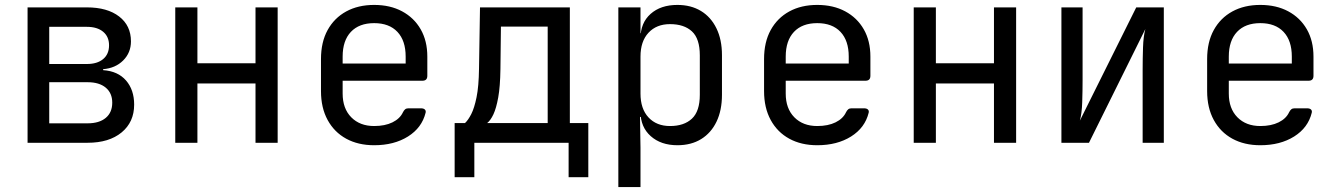

<svg xmlns="http://www.w3.org/2000/svg" viewBox="-20 -580 5440 780"><path d="M92 0V-550H333Q416 -550 464 -513Q512 -476 512 -412Q512 -366 480.5 -334.5Q449 -303 399 -299V-295Q459 -291 492 -253Q525 -215 525 -155Q525 -84 474 -42Q423 0 336 0ZM180 -79H336Q383 -79 409.5 -101Q436 -123 436 -163Q436 -202 409.5 -224Q383 -246 336 -246H180ZM180 -320H333Q375 -320 399 -340Q423 -360 423 -396Q423 -431 399 -451Q375 -471 333 -471H180Z M692 0V-550H782V-323H1018V-550H1108V0H1018V-241H782V0Z M1500 10Q1435 10 1386.5 -16.5Q1338 -43 1311 -92.5Q1284 -142 1284 -210V-340Q1284 -409 1311 -458Q1338 -507 1386.5 -533.5Q1435 -560 1500 -560Q1565 -560 1613.5 -534Q1662 -508 1689 -461Q1716 -414 1716 -350V-272Q1716 -252 1696 -252H1372V-200Q1372 -139 1407 -103.5Q1442 -68 1500 -68Q1544 -68 1574.5 -83Q1605 -98 1617 -124Q1621 -132 1626 -136Q1631 -140 1639 -140H1690Q1701 -140 1706 -135Q1711 -130 1709 -122Q1694 -61 1637.5 -25.5Q1581 10 1500 10ZM1628 -313V-350Q1628 -415 1594.5 -450.5Q1561 -486 1500 -486Q1439 -486 1405.5 -450.5Q1372 -415 1372 -350V-322H1635Z M1827 140V-80H1869Q1882 -92 1894.5 -116.5Q1907 -141 1916 -185Q1925 -229 1926 -301L1930 -550H2295V-80H2370V140H2290V0H1907V140ZM1959 -80H2205V-472H2015L2013 -299Q2012 -228 2004 -184Q1996 -140 1984.5 -115.5Q1973 -91 1959 -80Z M2492 180V-550H2582V-445H2600L2582 -424Q2582 -487 2623 -523.5Q2664 -560 2732 -560Q2787 -560 2827.5 -535.5Q2868 -511 2890.5 -465Q2913 -419 2913 -356V-195Q2913 -132 2891 -86Q2869 -40 2828.5 -15Q2788 10 2732 10Q2665 10 2623.5 -27Q2582 -64 2582 -126L2600 -105H2580L2582 20V180ZM2702 -68Q2759 -68 2791 -98Q2823 -128 2823 -195V-355Q2823 -423 2791 -452.5Q2759 -482 2702 -482Q2647 -482 2614.5 -447Q2582 -412 2582 -350V-200Q2582 -138 2614.5 -103Q2647 -68 2702 -68Z M3300 10Q3235 10 3186.5 -16.5Q3138 -43 3111 -92.5Q3084 -142 3084 -210V-340Q3084 -409 3111 -458Q3138 -507 3186.5 -533.5Q3235 -560 3300 -560Q3365 -560 3413.5 -534Q3462 -508 3489 -461Q3516 -414 3516 -350V-272Q3516 -252 3496 -252H3172V-200Q3172 -139 3207 -103.5Q3242 -68 3300 -68Q3344 -68 3374.5 -83Q3405 -98 3417 -124Q3421 -132 3426 -136Q3431 -140 3439 -140H3490Q3501 -140 3506 -135Q3511 -130 3509 -122Q3494 -61 3437.5 -25.5Q3381 10 3300 10ZM3428 -313V-350Q3428 -415 3394.5 -450.5Q3361 -486 3300 -486Q3239 -486 3205.5 -450.5Q3172 -415 3172 -350V-322H3435Z M3692 0V-550H3782V-323H4018V-550H4108V0H4018V-241H3782V0Z M4292 0V-550H4378V-254Q4378 -211 4376.5 -165Q4375 -119 4367 -90L4596 -550H4708V0H4622V-297Q4622 -341 4623.5 -387Q4625 -433 4633 -462L4404 0Z M5100 10Q5035 10 4986.5 -16.5Q4938 -43 4911 -92.5Q4884 -142 4884 -210V-340Q4884 -409 4911 -458Q4938 -507 4986.5 -533.5Q5035 -560 5100 -560Q5165 -560 5213.5 -534Q5262 -508 5289 -461Q5316 -414 5316 -350V-272Q5316 -252 5296 -252H4972V-200Q4972 -139 5007 -103.5Q5042 -68 5100 -68Q5144 -68 5174.5 -83Q5205 -98 5217 -124Q5221 -132 5226 -136Q5231 -140 5239 -140H5290Q5301 -140 5306 -135Q5311 -130 5309 -122Q5294 -61 5237.5 -25.5Q5181 10 5100 10ZM5228 -313V-350Q5228 -415 5194.5 -450.5Q5161 -486 5100 -486Q5039 -486 5005.5 -450.5Q4972 -415 4972 -350V-322H5235Z"/></svg>

Font: Pitagon Sans Mono
Style: Regular
Weight: 400
Monospace: yes
Designer: Travis Tran
Foundry: Pitagon
Version: Version 1.001;gftools[0.9.26]